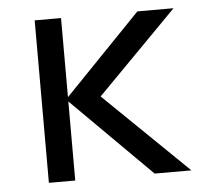

<svg xmlns="http://www.w3.org/2000/svg" viewBox="-44 -577 687 624"><g transform="rotate(-5 300.0 -265.0)"><path d="M91 0V-530H177V-272L426 -530H544L283 -265L556 0H436L177 -258V0Z"/></g></svg>

Font: Geist Mono
Style: Regular
Weight: 400
Monospace: yes
Designer: Basement.studio, Andrés Briganti, Mateo Zaragoza
Foundry: Basement.studio, Vercel, Andrés Briganti, Guido Ferreyra, Mateo Zaragoza
Version: Version 1.500; ttfautohint (v1.8.4.7-5d5b)